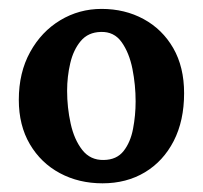

<svg xmlns="http://www.w3.org/2000/svg" viewBox="-20 -408 465 440"><path d="M214.9 12.1Q160.6 12.1 117.2 -11.2Q73.7 -34.5 48.4 -77.6Q23.1 -120.6 23.1 -179.3Q23.1 -241.7 49 -288.6Q74.8 -335.5 118.1 -361.6Q161.3 -387.6 212.7 -387.6Q266.2 -387.6 309.1 -364.3Q352 -341 377 -297.8Q401.9 -254.5 401.9 -194.4Q401.9 -131.3 378.1 -84.9Q354.2 -38.5 312.1 -13.2Q269.9 12.1 214.9 12.1ZM217.8 -41.4Q247.5 -41.8 263.3 -62Q279.1 -82.1 284.9 -112.9Q290.8 -143.7 290.8 -175.7Q290.8 -213.1 283.5 -250.1Q276.1 -287.1 258.7 -311.5Q241.3 -335.9 210.9 -334.8Q181.9 -334.1 165 -313.9Q148.1 -293.7 141 -263.1Q133.8 -232.5 133.8 -199.9Q133.8 -161.7 141.9 -124.9Q150 -88 168.5 -64.4Q187 -40.7 217.8 -41.4Z"/></svg>

Font: Parastoo
Style: Regular
Weight: 400
Foundry: Saber Rastikerdar (saber.rastikerdar@gmail.com)
Version: Version 3.000